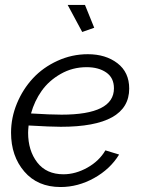

<svg xmlns="http://www.w3.org/2000/svg" viewBox="-20 -750 574 780"><path d="M362.8 -637.2 314 -620.1 254.9 -730H325.2ZM227.1 -234.9Q187.5 -234.9 96.2 -240.2Q94.2 -220.7 94.2 -210.9Q94.2 -138.2 131.3 -90.1Q168.5 -42 237.8 -42Q286.6 -42 334.7 -68.8Q382.8 -95.7 408.2 -139.2L463.9 -122.1Q427.7 -63 362.3 -26.6Q296.9 9.8 226.1 9.8Q132.8 9.8 78.9 -53Q24.9 -115.7 24.9 -210.9Q24.9 -272 48.8 -329.8Q72.8 -387.7 113.8 -431.9Q154.8 -476.1 213.4 -502.9Q272 -529.8 336.9 -529.8Q409.2 -529.8 457 -493.2Q504.9 -456.5 504.9 -390.1Q504.9 -234.9 227.1 -234.9ZM332 -477.1Q274.4 -477.1 226.6 -449.7Q178.7 -422.4 149.4 -381.1Q120.1 -339.8 106 -289.1Q185.5 -284.2 230 -284.2Q442.9 -284.2 442.9 -391.1Q442.9 -434.1 411.6 -455.6Q380.4 -477.1 332 -477.1Z"/></svg>

Font: Rawline
Style: Italic
Weight: 400
Italic angle: -12°
Designer: Matt McInerney, Pablo Impallari, Rodrigo Fuenzalida
Foundry: Matt McInerney, Pablo Impallari, Rodrigo Fuenzalida
Version: Version 4.020;PS 004.020;hotconv 1.0.88;makeotf.lib2.5.64775